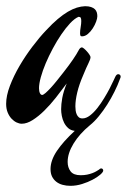

<svg xmlns="http://www.w3.org/2000/svg" viewBox="-54 -416 409 619"><path d="M172.9 183.1Q159.7 183.1 147.9 179.9Q136.2 176.8 127.4 169.9Q118.7 163.1 113.8 153.1Q108.9 143.1 108.9 128.9Q108.9 101.1 129.6 70.3Q150.4 39.6 187 5.9Q174.3 4.4 166 -2.9Q157.7 -10.3 152.6 -20.5Q147.5 -30.8 145.3 -42.2Q143.1 -53.7 143.1 -64Q143.1 -79.6 146.7 -100.1Q150.4 -120.6 161.1 -147Q144.5 -124.5 126.2 -101.3Q107.9 -78.1 89.1 -59.6Q70.3 -41 51.5 -29.1Q32.7 -17.1 16.1 -17.1Q8.3 -17.1 -0.5 -21.2Q-9.3 -25.4 -16.8 -33.4Q-24.4 -41.5 -29.3 -53.5Q-34.2 -65.4 -34.2 -81.1Q-34.2 -107.4 -22 -139.4Q-9.8 -171.4 9 -203.6Q27.8 -235.8 50.8 -266.1Q73.7 -296.4 95.2 -318.8Q114.7 -339.8 132.1 -354.5Q149.4 -369.1 164.8 -378.2Q180.2 -387.2 193.8 -391.4Q207.5 -395.5 220.2 -396Q231.9 -396 239.7 -393.3Q247.6 -390.6 252 -386.2Q256.3 -381.8 258.1 -376Q259.8 -370.1 259.8 -363.8Q259.8 -356.9 255.9 -346.2Q252 -335.4 245.1 -324.7Q238.3 -314 229.2 -306.4Q220.2 -298.8 210 -298.8Q206.1 -298.8 205.1 -301.8Q204.1 -304.7 204.1 -309.1Q204.1 -317.4 206.1 -328.6Q208 -339.8 208 -348.1Q208 -355.5 206.3 -358.6Q204.6 -361.8 199.2 -361.8Q186.5 -356.4 172.1 -341.1Q157.7 -325.7 143.6 -304.9Q129.4 -284.2 116.5 -260Q103.5 -235.8 93.5 -212.2Q83.5 -188.5 77.6 -167.2Q71.8 -146 71.8 -131.8Q71.8 -121.6 74.7 -115.7Q77.6 -109.9 82 -109.9Q85.4 -109.9 92.8 -116.2Q100.1 -122.6 109.6 -132.8Q119.1 -143.1 129.4 -156Q139.6 -168.9 149.7 -181.6Q159.7 -194.3 168 -205.6Q176.3 -216.8 181.2 -224.1Q193.8 -242.7 199 -252.9Q204.1 -263.2 210 -263.2Q212.4 -263.2 217 -259.3Q221.7 -255.4 226.3 -250.2Q231 -245.1 234.4 -239.7Q237.8 -234.4 237.8 -231.9Q237.8 -225.1 231.4 -212.6Q225.1 -200.2 213.9 -172.9Q201.2 -143.6 195.1 -118.2Q189 -92.8 189 -73.2Q189 -66.4 189.9 -59.6Q190.9 -52.7 193.4 -47.1Q195.8 -41.5 200.2 -37.8Q204.6 -34.2 211.9 -34.2Q223.6 -34.2 236.1 -43.7Q248.5 -53.2 260 -67.9Q271.5 -82.5 281.7 -99.4Q292 -116.2 299.8 -131.3Q307.6 -146.5 312.3 -157Q316.9 -167.5 317.9 -168.9Q321.8 -176.8 327.1 -176.8Q330.1 -176.8 332.5 -174.8Q335 -172.9 335 -168.9Q335 -166 333 -162.1Q325.7 -141.6 314.9 -120.1Q304.2 -98.6 291.5 -78.6Q278.8 -58.6 264.6 -41.3Q250.5 -23.9 235.8 -12.2Q202.1 15.6 183.1 46.9Q164.1 78.1 164.1 106Q164.1 124 173.6 136.5Q183.1 148.9 206.1 148.9Q217.3 148.9 226.8 147Q236.3 145 243.9 142.1Q251.5 139.2 256.8 136Q262.2 132.8 265.1 130.9Q266.6 129.4 268.3 128.2Q270 127 272.9 127Q275.4 127 277.1 129.2Q278.8 131.3 278.8 133.8Q278.8 138.7 269.3 147Q259.8 155.3 244.6 163.3Q229.5 171.4 210.7 177.2Q191.9 183.1 172.9 183.1Z"/></svg>

Font: Mervale Script
Style: Regular
Weight: 400
Designer: Astigmatic (AOETI)
Foundry: Astigmatic (AOETI)
Version: Version 1.000